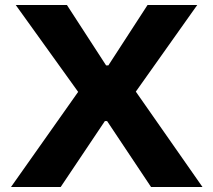

<svg xmlns="http://www.w3.org/2000/svg" viewBox="-20 -749 855 769"><path d="M24 0 293 -381 43 -729H248L405 -487H414L571 -729H770L524 -382L791 0H585L409 -264H400L223 0Z"/></svg>

Font: Hubot Sans
Style: Bold
Weight: 700
Designer: Deni Anggara
Foundry: GitHub, Inc., Subsidiary of Microsoft Corporation
Version: Version 2.000